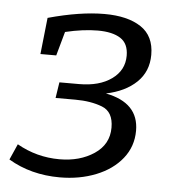

<svg xmlns="http://www.w3.org/2000/svg" viewBox="-45 -579 573 629"><g transform="rotate(5 242.0 -264.0)"><path d="M410 -165Q410 -113 378.5 -73.5Q347 -34 293 -12.5Q239 9 174 9Q79 9 5 -35L28 -87Q93 -50 168 -50Q235 -50 282 -81.5Q329 -113 329 -168Q329 -220 291.5 -234.5Q254 -249 203 -249H138L146 -301H211Q277 -301 317.5 -330Q358 -359 358 -407Q358 -447 331.5 -464Q305 -481 257 -481Q209 -481 150 -467L128 -388H76L89 -508Q194 -537 274 -537Q350 -537 394 -508Q438 -479 438 -417Q438 -362 401 -326.5Q364 -291 301 -278Q410 -257 410 -165Z"/></g></svg>

Font: Bitter Pro
Style: Italic
Weight: 400
Italic angle: -9°
Designer: Sol Matas, and Bitter project Authors
Foundry: Sol Matas
Version: Version 1.010